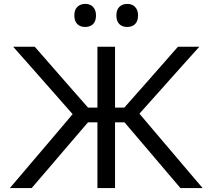

<svg xmlns="http://www.w3.org/2000/svg" viewBox="-20 -949 1072 969"><path d="M890.6 0Q846.1 -52.1 807.8 -97.2Q769.5 -142.2 733.1 -185.1L608.2 -331.7H550.4V-406H607.5L715.8 -528.5Q754 -571.7 791.4 -614.4Q828.8 -657.1 878 -713H985.8Q934.6 -655.9 886.1 -601.9Q837.7 -547.8 789.4 -493.6L667.1 -356.7L665.7 -396.4L802.8 -234.9Q834.2 -197.9 870.4 -155.3Q906.6 -112.7 941.2 -71.9Q975.9 -31.1 1002.5 0ZM29.8 0Q56.5 -31.1 91.1 -71.9Q125.7 -112.7 162.2 -155.7Q198.8 -198.7 230.6 -236L366.6 -396.4L360.8 -356.7L240.1 -493.8Q192.8 -547.8 144.9 -601.9Q97 -656 46.5 -713H155.6Q204.6 -657 241.8 -614.3Q279 -571.6 316.7 -528.5L424.3 -406H481.9V-331.7H424.1L301.5 -188.6Q262.8 -143.1 223.7 -97.5Q184.6 -51.9 139.9 0ZM471.7 0Q471.7 -59.5 471.7 -114.6Q471.7 -169.7 471.7 -235.5V-474.7Q471.7 -541.9 471.7 -597.6Q471.7 -653.3 471.7 -713H560.6Q560.6 -653.3 560.6 -597.6Q560.6 -541.9 560.6 -474.7V-235.5Q560.6 -169.7 560.6 -114.6Q560.6 -59.5 560.6 0ZM621.4 -812.9Q597 -812.9 582.1 -827.6Q567.3 -842.3 567.3 -871.2Q567.3 -899.3 582.4 -914.3Q597.5 -929.3 622.4 -929.3Q647.6 -929.3 662.1 -913.6Q676.6 -897.9 676.6 -871.2Q676.6 -842.3 661.9 -827.6Q647.2 -812.9 621.4 -812.9ZM409.4 -812.9Q384.9 -812.9 370.1 -827.6Q355.2 -842.3 355.2 -871.2Q355.2 -899.3 370.3 -914.3Q385.4 -929.3 410.4 -929.3Q435.6 -929.3 450 -913.6Q464.5 -897.9 464.5 -871.2Q464.5 -842.3 449.9 -827.6Q435.2 -812.9 409.4 -812.9Z"/></svg>

Font: Commissioner Thin
Style: Regular
Weight: 100
Designer: Kostas Bartsokas
Foundry: Kostas Bartsokas
Version: Version 1.001;gftools[0.9.23]